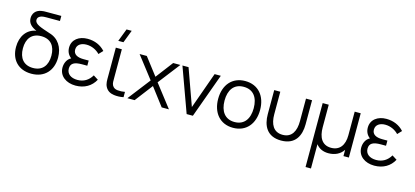

<svg xmlns="http://www.w3.org/2000/svg" viewBox="-76 -1401 4893 2262"><g transform="rotate(15 2371.0 -270.0)"><path d="M294.5 14.5C456 14.5 551.5 -93.5 551.5 -250C551.5 -376.5 488.5 -472.5 377.5 -503C268 -540 190 -561.5 190 -614.5C190 -643.5 211 -661 241 -668.5C255.5 -671.5 272.5 -673 292 -673H461V-735H275.5C257.5 -735 237.5 -735 216 -730.5C145.5 -717.5 117.5 -668 117.5 -617C117.5 -551 164.5 -514.5 222.5 -490C107 -471.5 40 -373.5 40 -244.5C40 -89.5 135 14.5 294.5 14.5ZM296 -56C182.5 -56 122.5 -130.5 122.5 -250C122.5 -366 179 -443.5 296 -443.5C411 -443.5 469.5 -369.5 469.5 -251.5C469.5 -133.5 411.5 -56 296 -56Z M833.5 15C942.5 15 1025 -35 1071 -120L1012 -157.5C973 -91 914 -55.5 838 -55.5C758.5 -55.5 706.5 -94.5 706.5 -158.5C706.5 -224.5 752.5 -247.5 844.5 -247.5H908.5V-310.5H845C770.5 -310.5 721 -336 721 -394.5C721 -456 773.5 -485 837 -485C901 -485 960.5 -455.5 999 -414.5L1046 -464C992.5 -523 919.5 -555 831.5 -555C727.5 -555 645.5 -497.5 645.5 -399.5C645.5 -349 666 -310 703 -282C654.5 -258 631.5 -203.5 631.5 -151.5C631.5 -48.5 719.5 15 833.5 15Z M1185 -625H1248L1307.5 -780H1244.5ZM1301 4.5C1333.5 9.5 1381.5 8.5 1417 0V-64.5C1389 -59 1356 -57.5 1327.5 -60.5C1299 -63.5 1277 -74.5 1262.5 -100.5C1249 -126.5 1251.5 -152.5 1251.5 -198.5V-540H1178V-195.5C1178 -140 1175.5 -102.5 1196 -63.5C1219 -20 1257 -1.5 1301 4.5Z M1552 0 1717.5 -216.5 1882 0H1970.5L1759 -273L1965.5 -540H1877.5L1717.5 -329.5L1556 -540H1468L1674.5 -273L1463.5 0Z M2262.5 0 2458.5 -540H2383L2224.5 -96L2065 -540H1990.5L2186.5 0Z M2754 15C2914 15 3010 -100.5 3010 -270.5C3010 -437.5 2916 -555 2754 -555C2596 -555 2498.5 -440.5 2498.5 -270.5C2498.5 -103 2593 15 2754 15ZM2754 -55.5C2637 -55.5 2576.5 -140.5 2576.5 -270.5C2576.5 -396.5 2633 -484.5 2754 -484.5C2873 -484.5 2932 -400.5 2932 -270.5C2932 -143 2874 -55.5 2754 -55.5Z M3110 -246.5C3110 -110 3165.5 13.5 3340.5 13.5C3515.5 13.5 3571.5 -110 3571.5 -246.5V-540H3497.5V-264.5C3497.5 -145.5 3454 -56.5 3340.5 -56.5C3227.5 -56.5 3184 -145.5 3184 -264.5V-540H3110Z M3767 240V-56C3800 -11.5 3851.5 13.5 3917.5 13.5C3994 13.5 4059.5 -16 4099 -76.5V0H4165V-540H4091.5V-252C4091.5 -130 4035.5 -56.5 3932 -56.5C3818.5 -56.5 3775 -145.5 3775 -264.5V-540H3701V240Z M4477 15C4586 15 4668.5 -35 4714.5 -120L4655.5 -157.5C4616.5 -91 4557.5 -55.5 4481.5 -55.5C4402 -55.5 4350 -94.5 4350 -158.5C4350 -224.5 4396 -247.5 4488 -247.5H4552V-310.5H4488.5C4414 -310.5 4364.5 -336 4364.5 -394.5C4364.5 -456 4417 -485 4480.5 -485C4544.5 -485 4604 -455.5 4642.5 -414.5L4689.5 -464C4636 -523 4563 -555 4475 -555C4371 -555 4289 -497.5 4289 -399.5C4289 -349 4309.5 -310 4346.5 -282C4298 -258 4275 -203.5 4275 -151.5C4275 -48.5 4363 15 4477 15Z"/></g></svg>

Font: Manrope
Style: Regular
Weight: 400
Designer: Mikhail Sharanda
Foundry: Mikhail Sharanda
Version: Version 4.505